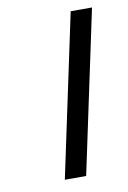

<svg xmlns="http://www.w3.org/2000/svg" viewBox="-66 -561 402 603"><g transform="rotate(-10 135.0 -259.0)"><path d="M92 0 202 -518H270L160 0Z"/></g></svg>

Font: Afta sans
Style: Italic
Weight: 400
Italic angle: -12°
Designer: par.qink
Foundry: Oriol Esparraguera Font
Version: Version 1.000